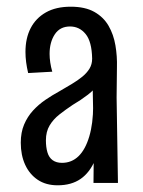

<svg xmlns="http://www.w3.org/2000/svg" viewBox="-20 -546 427 573"><path d="M259 0 260 -107 255 -371Q254 -422 235.5 -444.5Q217 -467 189 -467Q159 -467 143.5 -443.5Q128 -420 128 -385Q128 -373 130 -359.5Q132 -346 136 -332L64 -328Q60 -345 58 -360.5Q56 -376 56 -391Q56 -432 71.5 -462Q87 -492 117 -509Q147 -526 191 -526Q234 -526 261.5 -510.5Q289 -495 304 -469Q319 -443 324.5 -410.5Q330 -378 329 -345L328 -255L332 0ZM152 7Q117 7 92.5 -9.5Q68 -26 55 -54.5Q42 -83 42 -120Q42 -151 52 -174.5Q62 -198 78.5 -216Q95 -234 115.5 -248Q136 -262 158 -274Q177 -285 194.5 -295.5Q212 -306 225.5 -317Q239 -328 247 -341Q255 -354 255 -371L294 -358Q293 -325 278.5 -302.5Q264 -280 242.5 -263.5Q221 -247 197 -233Q176 -219 157.5 -204.5Q139 -190 128 -171.5Q117 -153 117 -127Q117 -107 121.5 -91.5Q126 -76 137 -68Q148 -60 165 -60Q194 -60 214.5 -80Q235 -100 246.5 -139Q258 -178 258 -230L292 -290Q292 -218 286 -162.5Q280 -107 264 -69Q248 -31 220.5 -12Q193 7 152 7Z"/></svg>

Font: Truculenta Medium
Style: Regular
Weight: 500
Version: Version 1.002